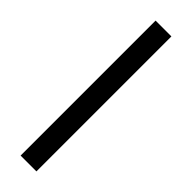

<svg xmlns="http://www.w3.org/2000/svg" viewBox="-244 -702 704 704"><g transform="rotate(45 108.0 -350.0)"><path d="M67 0H149V-700H67Z"/></g></svg>

Font: Vanilla Cream Book
Style: Regular
Weight: 400
Designer: Jeremy Tribby, Jinavaṁso
Foundry: Tribby Type
Version: Version 1.422;Glyphs 3.1.2 (3151)